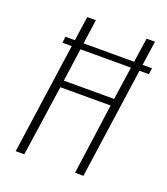

<svg xmlns="http://www.w3.org/2000/svg" viewBox="-114 -672 657 754"><g transform="rotate(20 215.0 -295.5)"><path d="M38 0 122 -591H158L121 -325H331L370 -591H405L321 0H286L327 -296H117L74 0ZM65 -463 68 -489H430L426 -463Z"/></g></svg>

Font: Alumni Sans ExtraLight
Style: Italic
Weight: 250
Italic angle: -8°
Version: Version 1.016